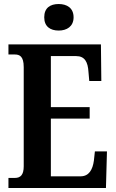

<svg xmlns="http://www.w3.org/2000/svg" viewBox="-20 -935 576 955"><path d="M272 -783C312 -783 346 -803 346 -849C346 -896 312 -915 272 -915C230 -915 200 -896 200 -849C200 -803 230 -783 272 -783ZM22 0H507L512 -182H452L447 -136C441 -92 423 -58 381 -58H233V-345H426V-402H233V-656H359C402 -656 417 -626 420 -578L424 -532H484L482 -714H22V-664H53C77 -664 98 -656 98 -601V-108C98 -65 82 -50 54 -50H22Z"/></svg>

Font: Noto Serif Myanmar ExtraCondensed
Style: Bold
Weight: 700
Width: 2
Designer: Ben Mitchell and the Monotype Design Team
Foundry: Monotype Imaging Inc.
Version: Version 2.106